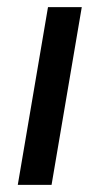

<svg xmlns="http://www.w3.org/2000/svg" viewBox="-20 -520 281 540"><path d="M115 -500H210L125 0H30Z"/></svg>

Font: Oak Sans Medium
Style: Italic
Weight: 500
Italic angle: -9.49998°
Foundry: Erik Kennedy, Walven
Version: Version 1.000